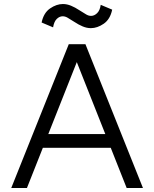

<svg xmlns="http://www.w3.org/2000/svg" viewBox="-20 -935 767 955"><path d="M555 -200H166V-268H555ZM691 0H610L345 -669H379L114 0H36L322 -715H405ZM481 -911 538 -887Q528 -839 496 -817Q464 -795 432 -795Q412 -795 391.5 -803.5Q371 -812 350 -826Q328 -840 316 -847Q304 -854 292 -854Q276 -854 262.5 -841Q249 -828 244 -799L187 -823Q197 -871 229 -893Q261 -915 293 -915Q313 -915 333.5 -906.5Q354 -898 375 -884Q397 -870 409 -863Q421 -856 433 -856Q449 -856 463 -869.5Q477 -883 481 -911Z"/></svg>

Font: Wix Madefor Display
Style: Regular
Weight: 400
Designer: Dalton Maag Ltd
Foundry: Dalton Maag Ltd
Version: Version 3.100